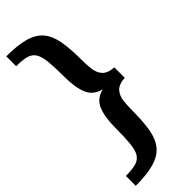

<svg xmlns="http://www.w3.org/2000/svg" viewBox="-271 -774 857 857"><g transform="rotate(-45 157.5 -345.5)"><path d="M-0.5 63.5V1Q40 1 63.7 -5.6Q87.4 -12.2 99.1 -31.5Q110.8 -50.8 114.5 -87.9Q118.2 -125 118.2 -186Q118.2 -252.9 135.5 -293.5Q152.8 -334 200.2 -345.2Q152.8 -356.4 135.5 -397.2Q118.2 -438 118.2 -504.4Q118.2 -565.9 114.5 -602.8Q110.8 -639.6 99.1 -658.9Q87.4 -678.2 63.7 -684.8Q40 -691.4 -0.5 -691.4V-753.9Q71.8 -753.9 116.5 -741Q161.1 -728 185.1 -699.5Q209 -670.9 217.5 -624Q226.1 -577.1 226.1 -508.8Q226.1 -477.1 229.2 -448Q232.4 -418.9 249 -399.9Q265.6 -380.9 305.7 -377.9V-312.5Q265.6 -309.6 249 -290.5Q232.4 -271.5 229.2 -242.7Q226.1 -213.9 226.1 -181.6Q226.1 -113.8 217.5 -66.7Q209 -19.5 185.1 9Q161.1 37.6 116.5 50.5Q71.8 63.5 -0.5 63.5Z"/></g></svg>

Font: Pontano Sans SemiBold
Style: Regular
Weight: 600
Designer: Vernon Adams
Foundry: Vernon Adams
Version: Version 2.001